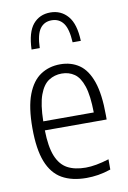

<svg xmlns="http://www.w3.org/2000/svg" viewBox="-90 -857 615 921"><g transform="rotate(-10 217.0 -396.0)"><path d="M256 9.5Q185 9.5 137.2 -17.8Q89.5 -45 65.2 -106.5Q41 -168 41 -271Q41 -372.5 64.5 -433.8Q88 -495 129.5 -522.2Q171 -549.5 225 -549.5Q278.5 -549.5 317.5 -522.5Q356.5 -495.5 377.8 -434.2Q399 -373 399 -270.5V-250H98Q99.5 -170 118 -124.2Q136.5 -78.5 172 -59.2Q207.5 -40 261 -40Q308.5 -40 374.5 -60.5V-10.5Q341.5 0.5 312.8 5Q284 9.5 256 9.5ZM224.5 -504.5Q189.5 -504.5 161.2 -486.2Q133 -468 116.2 -422.2Q99.5 -376.5 98 -294H344Q343 -376.5 327.8 -422.2Q312.5 -468 286 -486.2Q259.5 -504.5 224.5 -504.5ZM102.5 -643Q105.5 -727 137.2 -764.8Q169 -802.5 221.5 -802.5Q273.5 -802.5 306.5 -764.2Q339.5 -726 342.5 -643H302.5Q299 -709 278.2 -736.8Q257.5 -764.5 221.5 -764.5Q185 -764.5 164.8 -736.8Q144.5 -709 142.5 -643Z"/></g></svg>

Font: Encode Sans Condensed Light
Style: Regular
Weight: 300
Width: 3
Designer: Multiple Designers
Foundry: Impallari Type
Version: Version 3.000; ttfautohint (v1.8.3) -l 8 -r 50 -G 200 -x 14 